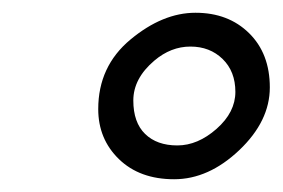

<svg xmlns="http://www.w3.org/2000/svg" viewBox="-20 -751 443 301"><path d="M134 -580Q134 -647 184.5 -689Q235 -731 286.5 -731Q338 -731 370.5 -699Q403 -667 403 -614Q403 -561 355 -515.5Q307 -470 253 -470Q199 -470 166.5 -501.5Q134 -533 134 -580ZM222 -656Q189 -628 189 -593.5Q189 -559 207.5 -541Q226 -523 258 -523Q290 -523 319.5 -549Q349 -575 349 -607Q349 -639 329 -658.5Q309 -678 278.5 -678Q248 -678 222 -656Z"/></svg>

Font: Economica
Style: Italic
Weight: 400
Designer: Vicente Lamonaca
Foundry: Vicente Lamonaca
Version: Version 1.100